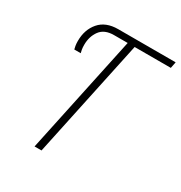

<svg xmlns="http://www.w3.org/2000/svg" viewBox="-168 -835 902 956"><g transform="rotate(30 283.0 -357.0)"><path d="M167 0 311 -678H233Q178 -678 153 -644Q128 -610 128 -562Q128 -546 130 -535Q132 -524 134 -517H97Q95 -524 93 -535.5Q91 -547 91 -563Q91 -628 128 -671Q165 -714 236 -714H566L559 -678H351L207 0Z"/></g></svg>

Font: Noto Sans Disp ExtLt
Style: Italic
Weight: 200
Italic angle: -12°
Designer: Monotype Design Team
Foundry: Monotype Imaging Inc.
Version: Version 2.000;GOOG;noto-source:20170915:90ef993387c0